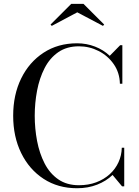

<svg xmlns="http://www.w3.org/2000/svg" viewBox="-20 -990 736 1020"><path d="M389.5 10Q288 10 211.5 -40Q135 -90 92.5 -177Q50 -264 50 -375Q50 -486.5 92.5 -573.2Q135 -660 211.5 -710Q288 -760 389.5 -760Q439.5 -760 484.8 -742.5Q530 -725 563 -693.5L618.5 -750H630V-545H617Q615.5 -604.5 584.2 -649.2Q553 -694 504 -719Q455 -744 399.5 -744Q334.5 -744 289.2 -712.5Q244 -681 216.8 -627.8Q189.5 -574.5 177 -508.8Q164.5 -443 164.5 -375Q164.5 -307 177 -241.2Q189.5 -175.5 216.8 -122.2Q244 -69 289.2 -37.5Q334.5 -6 399.5 -6Q450 -6 491.2 -21.5Q532.5 -37 562.8 -64.5Q593 -92 609.5 -128Q626 -164 627 -205H640V0H628.5L578 -60.5Q544.5 -28 496 -9Q447.5 10 389.5 10ZM255 -852.5 248.5 -859.5 358.5 -969.5H423.5L533.5 -859.5L527 -852.5L390.5 -924.5Z"/></svg>

Font: Bodoni Moda 18pt
Style: Regular
Weight: 400
Designer: Owen Earl
Foundry: indestructible type
Version: Version 2.005